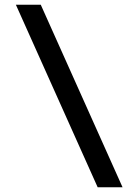

<svg xmlns="http://www.w3.org/2000/svg" viewBox="-20 -750 569 810"><path d="M47 -730H152L497 40H392Z"/></svg>

Font: Mplus 1p Medium
Style: Regular
Weight: 500
Version: Version 1.061